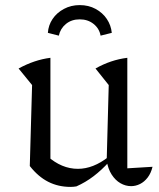

<svg xmlns="http://www.w3.org/2000/svg" viewBox="-20 -725 624 754"><path d="M480 -64 579 -70Q573 -45 560 -28Q547 -11 530 -2.5Q513 6 495 6Q473 6 453 -5.5Q433 -17 418.5 -39.5Q404 -62 399 -94L407 -391L355 -456Q415 -490 480 -498ZM280 7Q274 8 268 8.5Q262 9 257 9Q209 9 169.5 -11Q130 -31 97 -73L166 -112Q222 -62 286 -62Q346 -62 406 -109L408 -89Q379 -57 347.5 -33Q316 -9 280 7ZM97 -73 106 -391 53 -456Q115 -490 178 -498V-87ZM293 -705Q328 -705 355.5 -690Q383 -675 399.5 -650.5Q416 -626 419 -596L375 -585Q370 -613 347.5 -631Q325 -649 293 -649Q261 -649 239 -631Q217 -613 211 -585L168 -596Q170 -626 186.5 -650.5Q203 -675 231 -690Q259 -705 293 -705Z"/></svg>

Font: Piazzolla Thin
Style: Regular
Weight: 400
Version: Version 2.001